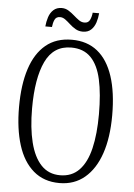

<svg xmlns="http://www.w3.org/2000/svg" viewBox="-59 -927 686 981"><g transform="rotate(5 283.5 -436.0)"><path d="M283 10Q203 10 149.5 -36Q96 -82 70 -165Q44 -248 44 -359Q44 -474 70.5 -555.5Q97 -637 150 -681Q203 -725 284 -725Q362 -725 415 -682.5Q468 -640 495 -558Q522 -476 522 -358Q522 -244 494 -162Q466 -80 412.5 -35Q359 10 283 10ZM283 -30Q343 -30 381 -69.5Q419 -109 436.5 -182.5Q454 -256 454 -358Q454 -462 438 -535Q422 -608 384.5 -646.5Q347 -685 284 -685Q193 -685 152 -599Q111 -513 111 -358Q111 -258 129.5 -184Q148 -110 186 -70Q224 -30 283 -30ZM335 -771Q314 -771 297.5 -780.5Q281 -790 267 -803Q253 -816 240 -825.5Q227 -835 213 -835Q193 -835 185.5 -818.5Q178 -802 176 -781H142Q144 -805 151.5 -828.5Q159 -852 175.5 -867Q192 -882 218 -882Q237 -882 253 -872Q269 -862 283 -849.5Q297 -837 310.5 -827.5Q324 -818 339 -818Q359 -818 367 -834.5Q375 -851 377 -872H410Q408 -847 400.5 -824Q393 -801 377 -786Q361 -771 335 -771Z"/></g></svg>

Font: Noto Serif Khmer ExtraCondensed Light
Style: Regular
Weight: 300
Width: 2
Designer: Danh Hong and the Monotype Design Team
Foundry: Monotype Imaging Inc.
Version: Version 2.004